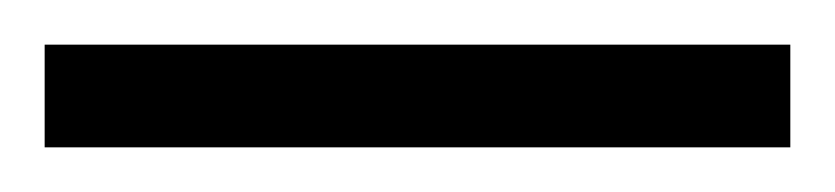

<svg xmlns="http://www.w3.org/2000/svg" viewBox="-21 70 374 86"><path d="M-1 90H333V136H-1Z"/></svg>

Font: Noto Sans Gurmukhi Condensed Light
Style: Regular
Weight: 300
Width: 3
Designer: Jelle Bosma - Monotype Design Team
Foundry: Monotype Imaging Inc.
Version: Version 2.004; ttfautohint (v1.8.4.7-5d5b)